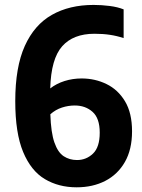

<svg xmlns="http://www.w3.org/2000/svg" viewBox="-20 -770 590 799"><path d="M299 9.5Q224 9.5 166.5 -24.8Q109 -59 76.2 -137.8Q43.5 -216.5 43.5 -349Q43.5 -490.5 83.2 -578.8Q123 -667 196 -708.2Q269 -749.5 369.5 -749.5Q403 -749.5 436.2 -745.2Q469.5 -741 494.5 -731V-611.5Q465.5 -621 436.8 -625.2Q408 -629.5 373 -629.5Q285 -629.5 238.8 -577.5Q192.5 -525.5 189 -402Q214.5 -422 248.5 -432.8Q282.5 -443.5 319.5 -443.5Q375.5 -443.5 423.2 -420.2Q471 -397 500.2 -348.5Q529.5 -300 529.5 -223.5Q529.5 -148 499.8 -96Q470 -44 418 -17.2Q366 9.5 299 9.5ZM291 -331Q264.5 -331 238 -322.5Q211.5 -314 189.5 -294.5Q192 -218 206.5 -176.8Q221 -135.5 245.2 -119.8Q269.5 -104 300.5 -104Q339 -104 367 -130.8Q395 -157.5 395 -218Q395 -278 365.2 -304.5Q335.5 -331 291 -331Z"/></svg>

Font: Encode Sans Condensed Condensed
Style: Bold
Weight: 700
Width: 3
Designer: Multiple Designers
Foundry: Impallari Type
Version: Version 3.000; ttfautohint (v1.8.3) -l 8 -r 50 -G 200 -x 14 